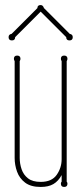

<svg xmlns="http://www.w3.org/2000/svg" viewBox="-20 -730 324 760"><path d="M244 -11Q247 -8 247 -3Q247 10 234 10Q221 10 221 -3Q221 -8 224 -11V-37Q211 -13 191.5 -1.5Q172 10 141 10Q102 10 79.5 -7Q57 -24 47.5 -50.5Q38 -77 38 -105V-488Q35 -493 35 -497Q35 -510 48 -510Q61 -510 61 -497Q61 -493 58 -488V-105Q58 -82 65.5 -60Q73 -38 91 -24Q109 -10 141 -10Q185 -10 204.5 -38Q224 -66 224 -100V-488Q221 -493 221 -497Q221 -510 234 -510Q247 -510 247 -497Q247 -493 244 -488ZM256 -596Q268 -594 268 -583Q268 -570 255 -570Q242 -570 242 -583L141 -684L40 -583Q40 -570 27 -570Q14 -570 14 -583Q14 -594 26 -596L128 -698Q128 -710 141 -710Q150 -710 154 -698Z"/></svg>

Font: Wire One
Style: Regular
Weight: 400
Designer: Alexei Vanyashin, Gayaneh Bagdasaryan
Foundry: Cyreal
Version: Version 1.102; ttfautohint (v1.8.3)